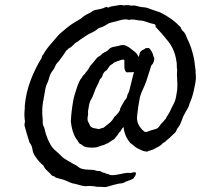

<svg xmlns="http://www.w3.org/2000/svg" viewBox="-20 -750 826 790"><path d="M123 -109.4Q115.2 -122.1 113.3 -136.7Q111.3 -151.4 101.6 -163.1Q95.7 -182.6 90.3 -199.7Q85 -216.8 80.1 -236.3Q82 -239.3 81.5 -242.7Q81.1 -246.1 83 -249Q81.1 -259.8 80.6 -271.5Q80.1 -283.2 81.1 -294.9Q82 -299.8 82 -304.7Q82 -309.6 82 -315.4Q86.9 -369.1 106 -419.4Q125 -469.7 151.4 -511.7Q151.4 -514.6 152.8 -518.6Q154.3 -522.5 157.2 -524.4Q167 -543 180.7 -559.1Q194.3 -575.2 208 -590.8Q212.9 -596.7 219.2 -604Q225.6 -611.3 233.4 -617.2Q251 -632.8 269.5 -646.5Q280.3 -654.3 291.5 -660.6Q302.7 -667 313.5 -673.8Q322.3 -682.6 333 -688.5Q343.8 -694.3 355.5 -700.2Q363.3 -708 377 -710Q390.6 -711.9 403.3 -715.8Q407.2 -717.8 414.6 -720.7Q421.9 -723.6 423.8 -717.8Q431.6 -722.7 441.4 -724.1Q451.2 -725.6 461.9 -727.5Q466.8 -728.5 474.6 -729.5Q482.4 -730.5 487.3 -727.5Q496.1 -729.5 504.9 -729Q513.7 -728.5 521.5 -726.6Q529.3 -728.5 537.6 -726.6Q545.9 -724.6 553.7 -722.7Q561.5 -720.7 569.8 -720.2Q578.1 -719.7 585 -717.8Q598.6 -712.9 612.3 -708Q626 -703.1 638.7 -699.2Q664.1 -686.5 684.6 -671.9Q705.1 -657.2 723.6 -637.7Q723.6 -633.8 725.6 -631.8Q727.5 -629.9 728.5 -626Q740.2 -617.2 745.6 -603Q751 -588.9 757.8 -575.2Q766.6 -555.7 772.5 -532.2Q777.3 -515.6 779.8 -499Q782.2 -482.4 784.2 -463.9Q785.2 -460 784.7 -456.1Q784.2 -452.1 785.2 -448.2Q785.2 -443.4 785.6 -439.9Q786.1 -436.5 786.1 -431.6Q786.1 -419.9 783.2 -405.8Q780.3 -391.6 777.3 -377Q774.4 -363.3 769.5 -348.6Q764.6 -334 759.8 -323.2Q757.8 -313.5 753.4 -305.7Q749 -297.9 744.1 -290Q733.4 -272.5 727.1 -252.9Q720.7 -233.4 708 -218.8Q705.1 -208 698.7 -202.6Q692.4 -197.3 685.5 -190.4Q678.7 -182.6 671.9 -177.7Q665 -172.9 658.2 -165Q652.3 -164.1 648.4 -159.2Q644.5 -154.3 639.6 -151.4Q635.7 -148.4 631.3 -146Q627 -143.6 622.1 -141.6Q610.4 -133.8 601.1 -131.8Q591.8 -129.9 585 -126Q573.2 -127 563 -131.3Q552.7 -135.7 543.9 -140.6Q536.1 -145.5 530.3 -150.9Q524.4 -156.2 516.6 -161.1Q492.2 -189.5 488.3 -227.5Q482.4 -222.7 479 -215.3Q475.6 -208 469.7 -204.1Q465.8 -196.3 460.4 -190.4Q455.1 -184.6 450.2 -177.7Q443.4 -172.9 437 -169.4Q430.7 -166 424.8 -161.1Q418 -159.2 413.1 -156.2Q408.2 -153.3 399.4 -151.4Q394.5 -150.4 387.7 -147.5Q380.9 -144.5 375 -143.6Q370.1 -142.6 364.3 -142.6Q358.4 -142.6 353.5 -142.6Q347.7 -142.6 338.4 -144Q329.1 -145.5 324.2 -148.4Q315.4 -156.2 311.5 -157.2Q307.6 -158.2 305.7 -161.1Q303.7 -163.1 302.7 -165.5Q301.8 -168 299.8 -170.9Q297.9 -172.9 296.4 -175.3Q294.9 -177.7 293 -179.7Q284.2 -193.4 278.8 -211.9Q273.4 -230.5 271.5 -250Q273.4 -292 281.2 -335Q283.2 -346.7 287.1 -360.4Q291 -374 295.9 -387.7Q297.9 -395.5 301.3 -402.3Q304.7 -409.2 306.6 -415Q308.6 -419.9 310.1 -421.9Q311.5 -423.8 315.4 -428.7Q321.3 -439.5 324.2 -441.4Q327.1 -443.4 329.1 -446.3Q331.1 -449.2 333 -451.7Q335 -454.1 336.9 -457Q341.8 -461.9 345.2 -468.3Q348.6 -474.6 352.5 -480.5Q360.4 -488.3 367.7 -498Q375 -507.8 382.8 -515.6Q387.7 -517.6 392.6 -521Q397.5 -524.4 400.4 -529.3Q403.3 -530.3 405.8 -531.7Q408.2 -533.2 410.2 -535.2Q419.9 -538.1 426.8 -545.9Q433.6 -553.7 444.3 -556.6Q452.1 -558.6 459.5 -559.6Q466.8 -560.5 475.6 -563.5Q486.3 -565.4 490.2 -564.5Q496.1 -563.5 501.5 -560.5Q506.8 -557.6 511.7 -554.7Q523.4 -544.9 534.2 -537.1Q544.9 -529.3 549.8 -515.6Q553.7 -522.5 554.2 -528.3Q554.7 -534.2 559.6 -539.1Q564.5 -543.9 569.3 -545.4Q574.2 -546.9 579.1 -551.8Q587.9 -551.8 592.8 -552.7Q598.6 -546.9 604 -538.1Q609.4 -529.3 611.3 -518.6Q613.3 -514.6 614.3 -511.7Q615.2 -508.8 614.3 -504.9Q614.3 -500 612.3 -495.6Q610.4 -491.2 608.4 -487.3Q606.4 -485.4 604.5 -482.9Q602.5 -480.5 601.6 -478.5Q599.6 -472.7 597.7 -464.8Q593.8 -454.1 590.3 -442.4Q586.9 -430.7 583 -418.9Q576.2 -399.4 566.4 -378.9Q556.6 -358.4 553.7 -338.9Q547.9 -309.6 544.9 -279.3Q541 -255.9 549.3 -238.8Q557.6 -221.7 573.2 -209Q580.1 -205.1 588.9 -209Q597.7 -212.9 605.5 -214.8Q611.3 -216.8 615.7 -217.8Q620.1 -218.8 625 -220.7Q629.9 -222.7 635.3 -230Q640.6 -237.3 643.6 -241.2Q649.4 -246.1 653.3 -251.5Q657.2 -256.8 662.1 -261.7Q667 -271.5 672.9 -280.3Q678.7 -289.1 682.6 -298.8Q684.6 -302.7 686 -306.2Q687.5 -309.6 690.4 -314.5Q692.4 -318.4 693.8 -321.3Q695.3 -324.2 697.3 -328.1Q702.1 -338.9 704.6 -352.5Q707 -366.2 709 -379.9Q710.9 -401.4 709 -422.9Q707 -444.3 709 -463.9Q707 -471.7 707.5 -480.5Q708 -489.3 706.1 -497.1Q699.2 -544.9 673.8 -577.6Q648.4 -610.4 620.1 -639.6Q621.1 -649.4 614.3 -650.9Q607.4 -652.3 599.6 -654.3Q592.8 -656.2 585 -659.2Q577.1 -662.1 569.3 -664.1Q564.5 -665 560.1 -665.5Q555.7 -666 550.8 -666Q542 -668 531.7 -669.4Q521.5 -670.9 510.7 -668Q499 -671.9 486.3 -669.4Q473.6 -667 460.9 -663.1Q454.1 -661.1 447.8 -659.7Q441.4 -658.2 433.6 -656.2Q426.8 -654.3 420.4 -649.9Q414.1 -645.5 406.2 -641.6Q401.4 -639.6 396 -637.7Q390.6 -635.7 385.7 -633.8Q379.9 -629.9 374.5 -625.5Q369.1 -621.1 362.3 -618.2Q357.4 -616.2 352.5 -613.3Q347.7 -610.4 342.8 -608.4Q334 -603.5 329.6 -600.1Q325.2 -596.7 322.3 -594.7Q316.4 -590.8 311.5 -587.9Q306.6 -585 301.8 -580.1Q291 -575.2 282.2 -565.4Q273.4 -555.7 262.7 -550.8Q260.7 -548.8 258.3 -546.4Q255.9 -543.9 252.9 -542Q245.1 -530.3 237.8 -519.5Q230.5 -508.8 221.7 -498Q210.9 -487.3 208 -479.5Q205.1 -471.7 200.2 -463.9Q198.2 -460.9 195.3 -457.5Q192.4 -454.1 190.4 -450.2Q185.5 -442.4 183.1 -432.6Q180.7 -422.9 176.8 -413.1Q169.9 -399.4 167 -386.2Q164.1 -373 162.1 -358.4Q160.2 -350.6 159.7 -344.7Q159.2 -338.9 157.2 -332Q154.3 -313.5 153.8 -296.9Q153.3 -280.3 155.3 -263.7Q156.2 -254.9 155.8 -247.6Q155.3 -240.2 158.2 -232.4Q160.2 -229.5 161.1 -227.1Q162.1 -224.6 163.1 -220.7Q165 -214.8 166 -209Q167 -203.1 168.9 -198.2Q173.8 -186.5 176.8 -176.8Q182.6 -165 186 -158.2Q189.5 -151.4 193.4 -146Q197.3 -140.6 202.6 -135.3Q208 -129.9 217.8 -122.1Q224.6 -116.2 230.5 -109.9Q236.3 -103.5 244.1 -97.7Q247.1 -95.7 251 -93.8Q254.9 -91.8 258.8 -88.9Q266.6 -84 275.4 -79.1Q284.2 -74.2 293.9 -69.3Q298.8 -66.4 303.2 -62.5Q307.6 -58.6 313.5 -56.6Q325.2 -52.7 338.4 -52.2Q351.6 -51.8 365.2 -50.8Q369.1 -49.8 372.1 -48.8Q375 -47.9 378.9 -46.9Q381.8 -45.9 385.7 -46.4Q389.6 -46.9 392.6 -45.9Q402.3 -39.1 409.2 -39.1Q414.1 -37.1 417 -35.6Q419.9 -34.2 424.8 -34.2Q433.6 -28.3 445.3 -29.3Q457 -30.3 469.2 -32.7Q481.4 -35.2 494.1 -37.6Q506.8 -40 517.6 -38.1Q523.4 -40 528.8 -41Q534.2 -42 539.1 -40Q540 -32.2 536.1 -26.4Q532.2 -20.5 529.3 -15.6Q524.4 -12.7 518.6 -10.3Q512.7 -7.8 506.8 -5.9Q495.1 -2 491.7 0.5Q488.3 2.9 483.4 3.9Q466.8 4.9 449.2 10.3Q431.6 15.6 419.9 18.6Q413.1 20.5 406.7 19.5Q400.4 18.6 391.6 18.6H378.9Q374 17.6 368.2 16.6Q362.3 15.6 355.5 15.6Q347.7 14.6 340.3 15.6Q333 16.6 326.2 15.6Q317.4 14.6 304.7 10.7Q289.1 5.9 280.3 4.9Q269.5 2 258.8 -3.4Q248 -8.8 237.3 -11.7Q229.5 -13.7 222.2 -15.6Q214.8 -17.6 209 -19.5Q203.1 -25.4 200.2 -25.4Q197.3 -25.4 194.3 -27.3Q180.7 -42 171.9 -49.8Q163.1 -57.6 159.2 -68.4Q150.4 -75.2 142.1 -84.5Q133.8 -93.8 127 -103.5ZM462.9 -498Q455.1 -495.1 451.7 -493.7Q448.2 -492.2 443.4 -487.3Q441.4 -485.4 438 -483.9Q434.6 -482.4 432.6 -480.5Q428.7 -475.6 425.8 -470.7Q422.9 -465.8 418.9 -460.9Q416 -459 413.1 -457Q410.2 -455.1 408.2 -452.1Q403.3 -446.3 401.4 -438Q399.4 -429.7 391.6 -424.8Q385.7 -408.2 378.9 -396Q372.1 -383.8 367.2 -368.2Q364.3 -359.4 359.9 -350.1Q355.5 -340.8 350.6 -333Q346.7 -322.3 345.2 -310.5Q343.8 -298.8 341.8 -290Q343.8 -282.2 341.3 -272Q338.9 -261.7 340.8 -253.9Q342.8 -248 345.7 -243.2Q348.6 -238.3 350.6 -232.4Q356.4 -224.6 366.7 -222.7Q377 -220.7 387.7 -218.8Q392.6 -220.7 396.5 -222.2Q400.4 -223.6 406.2 -224.6Q418.9 -234.4 430.7 -244.1Q442.4 -253.9 450.2 -268.6Q457 -274.4 462.4 -280.8Q467.8 -287.1 472.7 -294.9Q473.6 -302.7 478 -310.5Q482.4 -318.4 486.3 -325.2Q492.2 -336.9 495.6 -339.8Q499 -342.8 501 -347.7Q502.9 -351.6 503.4 -355.5Q503.9 -359.4 505.9 -363.3Q507.8 -366.2 509.3 -369.6Q510.7 -373 511.7 -376Q516.6 -396.5 521.5 -415.5Q526.4 -434.6 531.2 -454.1Q522.5 -452.1 516.1 -452.6Q509.8 -453.1 502 -452.1Q496.1 -455.1 494.1 -460.9Q492.2 -466.8 491.7 -474.1Q491.2 -481.4 491.7 -489.3Q492.2 -497.1 491.2 -503.9Q484.4 -505.9 476.6 -502.9Q468.8 -500 462.9 -498Z"/></svg>

Font: Seaweed Script
Style: Regular
Weight: 400
Designer: Squid
Foundry: Font Diner, Inc DBA Neapolitan
Version: Version 1.000